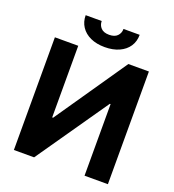

<svg xmlns="http://www.w3.org/2000/svg" viewBox="-157 -1012 1023 1132"><g transform="rotate(20 354.5 -446.0)"><path d="M206.1 -707V-257.8H211.9L520.5 -707H649.4V0H502.9V-449.2H498L186.5 0H59.6V-707ZM354.5 -752.9Q303.2 -752.9 265.1 -770.3Q227.1 -787.6 206.3 -819.1Q185.5 -850.6 185.5 -891.6H286.1Q286.1 -865.7 303 -847.9Q319.8 -830.1 354.5 -830.1Q388.7 -830.1 405.8 -847.7Q422.9 -865.2 422.9 -891.6H524.4Q524.4 -850.1 503.7 -818.8Q482.9 -787.6 444.6 -770.3Q406.2 -752.9 354.5 -752.9Z"/></g></svg>

Font: Pretendard JP
Style: Bold
Weight: 700
Designer: Base glyphs from Inter by Rasmus Andersson; Hangeul glyphs from Noto Sans CJK(Source Han Sans) by Jang Soo-young and Kan
Foundry: Kil Hyung-jin
Version: Version 1.309